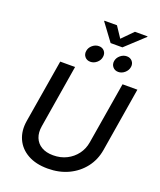

<svg xmlns="http://www.w3.org/2000/svg" viewBox="-194 -1224 1128 1353"><g transform="rotate(20 370.0 -547.0)"><path d="M329.1 11.2Q240.2 11.2 179.2 -23.2Q118.2 -57.6 91.3 -117.7Q64.5 -177.7 77.1 -253.9L155.8 -727.5H267.1L189.5 -255.4Q181.2 -206.1 196 -168.7Q210.9 -131.3 246.1 -110.6Q281.2 -89.8 333.5 -89.8Q389.6 -89.8 434.6 -112.5Q479.5 -135.3 508.5 -174.3Q537.6 -213.4 545.9 -263.2L623 -727.5H734.4L655.3 -246.6Q642.6 -169.9 597.7 -111.8Q552.7 -53.7 483.9 -21.2Q415 11.2 329.1 11.2ZM564 -798.8Q538.1 -798.8 522.7 -817.1Q507.3 -835.4 511.2 -861.3Q515.6 -887.2 537.4 -905.3Q559.1 -923.3 585 -923.3Q610.8 -923.3 626.2 -905.3Q641.6 -887.2 637.2 -861.3Q632.8 -835.4 611.3 -817.1Q589.8 -798.8 564 -798.8ZM355 -798.8Q328.6 -798.8 313.2 -817.1Q297.9 -835.4 302.2 -861.3Q306.2 -887.2 327.9 -905.3Q349.6 -923.3 375.5 -923.3Q401.9 -923.3 417 -905.3Q432.1 -887.2 427.7 -861.3Q423.8 -835.4 402.3 -817.1Q380.9 -798.8 355 -798.8ZM443.8 -1105 498 -1023.4 578.6 -1105H673.3L672.9 -1101.1L533.2 -971.7H444.8L349.1 -1101.1L350.1 -1105Z"/></g></svg>

Font: Inter Medium
Style: Italic
Weight: 500
Italic angle: -9.3988°
Designer: Rasmus Andersson
Foundry: rsms
Version: Version 4.001;git-66647c0bb